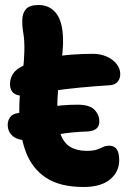

<svg xmlns="http://www.w3.org/2000/svg" viewBox="-20 -734 531 767"><path d="M313.8 13Q218.6 13 162.5 -24.8Q106.4 -62.6 81.7 -131.1Q57 -199.6 57 -290Q57 -338.6 61.8 -377.1Q66.6 -415.6 71.4 -451.1Q76.2 -486.6 77.2 -527.2Q78.4 -572.2 73.4 -599.9Q68.4 -627.6 69 -653.4Q69.4 -682 84.1 -698Q98.8 -714 134 -714Q181.6 -714 207.7 -676.4Q233.8 -638.8 231.8 -557.8Q230.6 -529 227 -500.2Q223.4 -471.4 219.2 -440.5Q215 -409.6 211.9 -374.1Q208.8 -338.6 208.8 -295.6Q208.8 -234.2 221.8 -198.4Q234.8 -162.6 261.1 -147Q287.4 -131.4 326 -131.4Q353.4 -131.4 367.5 -136.6Q381.6 -141.8 392 -146.9Q402.4 -152 417 -152Q456.2 -152 456.2 -94.6Q456.2 -47.6 419.8 -17.3Q383.4 13 313.8 13ZM85 -174Q50 -174 30.4 -191Q10.8 -208 10.8 -235.8Q10.8 -251.4 19.7 -264.8Q28.6 -278.2 49.2 -281.8Q104.6 -292.8 164.7 -304.3Q224.8 -315.8 288.6 -315.8Q337.8 -315.8 357.3 -295.7Q376.8 -275.6 376.8 -248.4Q376.8 -211.2 328.6 -208.8Q264.4 -206.4 216.4 -197.9Q168.4 -189.4 136.2 -181.7Q104 -174 85 -174ZM99.4 -354.6Q63 -347 41.5 -357.6Q20 -368.2 20 -399Q20 -425 36.5 -445.2Q53 -465.4 97.6 -482Q137.4 -496.8 181.1 -504.8Q224.8 -512.8 268.5 -515.9Q312.2 -519 351 -519Q381.8 -519 406.7 -507.8Q431.6 -496.6 446 -478.2Q460.4 -459.8 460.4 -437.6Q460.4 -420.4 450.4 -408Q440.4 -395.6 420.6 -393.6Q353.4 -389.4 297.2 -383.9Q241 -378.4 192.7 -371.3Q144.4 -364.2 99.4 -354.6Z"/></svg>

Font: Shantell Sans Light
Style: Regular
Weight: 300
Designer: Stephen Nixon, Anya Danilova, Shantell Martin
Foundry: Arrow Type
Version: Version 1.011;[c5ecc13dd]